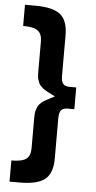

<svg xmlns="http://www.w3.org/2000/svg" viewBox="-59 -778 468 940"><g transform="rotate(5 175.0 -308.5)"><path d="M276.9 -361.8H310.1V-254.9H276.9Q254.9 -254.9 245.4 -243.4Q235.8 -231.9 235.8 -205.1V-5.9Q235.8 65.9 199.2 95.9Q162.6 126 75.2 126H24.9V22Q77.1 22 97.7 6.3Q118.2 -9.3 118.2 -45.9V-195.8Q118.2 -208 119.1 -218Q120.1 -228 123.3 -236.6Q126.5 -245.1 128.9 -251.2Q131.3 -257.3 137.5 -263.7Q143.6 -270 147.5 -273.7Q151.4 -277.3 160.6 -282.7Q169.9 -288.1 174.8 -290.8Q179.7 -293.5 191.7 -299.6Q203.6 -305.7 210 -309.1Q205.1 -311.5 191.9 -318.1Q178.7 -324.7 174.6 -326.9Q170.4 -329.1 160.6 -335Q150.9 -340.8 147.5 -344.2Q144 -347.7 137.5 -354Q130.9 -360.4 128.7 -366.2Q126.5 -372.1 123.3 -380.4Q120.1 -388.7 119.1 -398.4Q118.2 -408.2 118.2 -419.9V-570.8Q118.2 -607.4 97.7 -623.3Q77.1 -639.2 24.9 -639.2V-743.2H75.2Q162.6 -743.2 199.2 -713.4Q235.8 -683.6 235.8 -610.8V-412.1Q235.8 -385.3 245.4 -373.5Q254.9 -361.8 276.9 -361.8Z"/></g></svg>

Font: Montserrat-Arabic Medium
Style: Regular
Weight: 500
Designer: Mohamed Gaber
Foundry: Kief Type Foundry
Version: Version 5.008;PS 005.008;hotconv 1.0.88;makeotf.lib2.5.64775